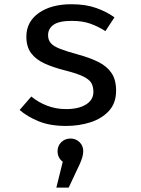

<svg xmlns="http://www.w3.org/2000/svg" viewBox="-20 -573 655 893"><path d="M287.2 -65.6Q346.2 -65.6 380.3 -87.2Q414.4 -108.7 414.4 -145.6Q414.4 -169.2 405.4 -185.9Q396.4 -202.6 368.5 -216.7Q340.5 -230.8 284.1 -245.1Q228.7 -259 187.9 -277.4Q147.2 -295.9 124.9 -325.6Q102.6 -355.4 102.6 -402.6Q102.6 -471.3 160 -512.3Q217.4 -553.3 312.3 -553.3Q379 -553.3 428.2 -535.6Q477.4 -517.9 512.3 -492.3L470.3 -428.2Q439 -448.7 401.8 -462.3Q364.6 -475.9 314.4 -475.9Q254.4 -475.9 229 -457.7Q203.6 -439.5 203.6 -409.7Q203.6 -387.2 216.2 -372.6Q228.7 -357.9 259.5 -345.9Q290.3 -333.8 344.6 -319Q397.4 -304.6 436.9 -285.1Q476.4 -265.6 498.2 -234.1Q520 -202.6 520 -151.3Q520 -93.3 486.7 -57.2Q453.3 -21 400.3 -4.1Q347.2 12.8 287.2 12.8Q213.3 12.8 160.3 -8.7Q107.2 -30.3 71.3 -61.5L125.6 -124.1Q156.9 -97.9 198.2 -81.8Q239.5 -65.6 287.2 -65.6ZM307.7 71.3Q332.8 71.3 350 88.2Q367.2 105.1 367.2 130.3Q367.2 154.9 350.3 191.3L299.5 299.5H242.1L271.8 179.5Q247.7 160.5 247.7 130.3Q247.7 105.1 265.1 88.2Q282.6 71.3 307.7 71.3Z"/></svg>

Font: Fira Code Retina
Style: Regular
Weight: 450
Monospace: yes
Designer: Carrois Corporate, Edenspiekermann AG, Nikita Prokopov
Foundry: Carrois Corporate, Edenspiekermann AG, Nikita Prokopov
Version: Version 6.002